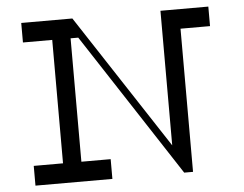

<svg xmlns="http://www.w3.org/2000/svg" viewBox="-50 -762 1046 823"><g transform="rotate(-5 472.5 -350.0)"><path d="M875 -700H669V-121L290 -700H70V-616H196V-85H70V0H401V-85H275V-616H308L710 0H748V-616H875Z"/></g></svg>

Font: Space Cowgirl
Style: Regular
Weight: 400
Designer: Valery Marier
Foundry: Valery Marier
Version: Version 1.000;hotconv 1.0.109;makeotfexe 2.5.65596